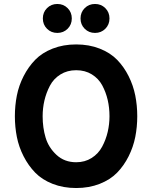

<svg xmlns="http://www.w3.org/2000/svg" viewBox="-20 -936 767 968"><path d="M321 -791Q300 -770 269 -770Q238 -770 217 -791Q196 -812 196 -843Q196 -874 217 -895Q238 -916 269 -916Q300 -916 321 -895Q342 -874 342 -843Q342 -812 321 -791ZM511 -791Q490 -770 459 -770Q428 -770 407 -791Q386 -812 386 -843Q386 -874 407 -895Q428 -916 459 -916Q490 -916 511 -895Q532 -874 532 -843Q532 -812 511 -791ZM482.5 -9Q429 12 364 12Q299 12 245.5 -9Q192 -30 157.5 -65.5Q123 -101 99 -148Q75 -195 65 -245.5Q55 -296 55 -350Q55 -404 65 -454.5Q75 -505 99 -552Q123 -599 157.5 -634.5Q192 -670 245.5 -691Q299 -712 364 -712Q429 -712 482.5 -691Q536 -670 570.5 -634.5Q605 -599 628.5 -552Q652 -505 662 -454.5Q672 -404 672 -350Q672 -296 662 -245.5Q652 -195 628.5 -148Q605 -101 570.5 -65.5Q536 -30 482.5 -9ZM364 -118Q408 -118 442 -139.5Q476 -161 495 -196.5Q514 -232 523 -271Q532 -310 532 -350Q532 -393 523 -432Q514 -471 495.5 -505.5Q477 -540 443 -561Q409 -582 364 -582Q319 -582 284.5 -560.5Q250 -539 231.5 -503.5Q213 -468 204 -429.5Q195 -391 195 -350Q195 -292 210 -242Q225 -192 265 -155Q305 -118 364 -118Z"/></svg>

Font: OVRPSS Recut ExtraBold
Style: Regular
Weight: 800
Designer: Giant Group
Foundry: Giant Group
Version: Version 1.001;hotconv 1.0.109;makeotfexe 2.5.65596